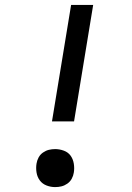

<svg xmlns="http://www.w3.org/2000/svg" viewBox="-20 -755 540 783"><path d="M282 -260H192L270 -735H360ZM205 8Q187 8 170 1.5Q153 -5 142.5 -19Q132 -33 129 -51.5Q126 -70 129 -88Q131 -101 137.5 -113Q144 -125 155.5 -133Q167 -141 179.5 -144Q192 -147 205 -147Q223 -147 240.5 -140.5Q258 -134 268 -120Q278 -106 281 -87.5Q284 -69 281 -51Q279 -38 272.5 -26Q266 -14 254.5 -6Q243 2 230.5 5Q218 8 205 8Z"/></svg>

Font: Iosevka Medium Oblique
Style: Regular
Weight: 500
Italic angle: -9°
Monospace: yes
Designer: Belleve Invis
Foundry: Belleve Invis
Version: Version 32.5.0; ttfautohint (v1.8.4)